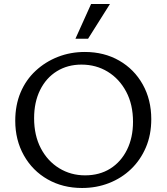

<svg xmlns="http://www.w3.org/2000/svg" viewBox="-20 -927 830 957"><path d="M389 10Q293 10 217.5 -33Q142 -76 99 -152.5Q56 -229 56 -325Q56 -403 82.5 -466Q109 -529 157.5 -574Q206 -619 268.5 -643.5Q331 -668 403 -668Q499 -668 574 -625Q649 -582 691.5 -506Q734 -430 734 -333Q734 -255 707 -192Q680 -129 633 -84Q586 -39 523.5 -14.5Q461 10 389 10ZM404 -53Q476 -53 529.5 -86.5Q583 -120 613 -180.5Q643 -241 643 -320Q643 -406 609 -470Q575 -534 517 -569.5Q459 -605 386 -605Q317 -605 263.5 -572Q210 -539 180 -478.5Q150 -418 150 -338Q150 -252 183.5 -188Q217 -124 275 -88.5Q333 -53 404 -53ZM356 -734 434 -907H528L419 -734Z"/></svg>

Font: Ysabeau Office Medium
Style: Regular
Weight: 500
Designer: Christian Thalmann (Catharsis Fonts)
Version: Version 2.001;gftools[0.9.30]; featfreeze: tnum,lnum,ss02